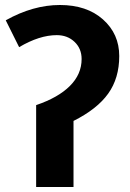

<svg xmlns="http://www.w3.org/2000/svg" viewBox="-20 -745 519 765"><path d="M272.9 -263.2V0H124V-326.2Q211.9 -356 258.5 -402.6Q305.2 -449.2 305.2 -509.8Q305.2 -551.3 277.1 -578.1Q249 -605 206.1 -605Q137.2 -605 56.2 -557.1L2.9 -664.1Q111.8 -725.1 218.8 -725.1Q325.7 -725.1 390.4 -667.5Q455.1 -609.9 455.1 -521.7Q455.1 -433.6 411.1 -372.1Q367.2 -310.5 272.9 -263.2Z"/></svg>

Font: NotoSans-Bold
Style: Bold
Weight: 700
Designer: Monotype Design team
Foundry: Monotype Imaging Inc.
Version: Version 1.04